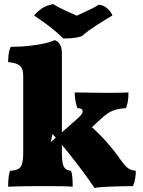

<svg xmlns="http://www.w3.org/2000/svg" viewBox="-20 -914 702 943"><path d="M20 3Q20 -22 22 -41.5Q24 -61 29 -75Q69 -77 81.5 -94.5Q94 -112 94 -162V-539Q94 -562 88 -576.5Q82 -591 66 -598.5Q50 -606 20 -609Q20 -628 22.5 -648Q25 -668 33 -684Q83 -684 126 -689Q169 -694 201 -701.5Q233 -709 249 -717Q266 -710 275 -694.5Q284 -679 284 -653V-162Q284 -114 293 -96Q302 -78 329 -75Q334 -61 335.5 -41.5Q337 -22 337 3Q318 1 274 0.5Q230 0 183 0Q152 0 118.5 0.5Q85 1 58.5 1.5Q32 2 20 3ZM444 9Q425 -20 391 -66Q357 -112 317 -162.5Q277 -213 238 -256L229 -216L350 -322Q373 -342 379.5 -351Q386 -360 386 -366Q386 -374 381 -378Q376 -382 360 -383Q353 -403 350 -422Q347 -441 347 -460Q359 -460 386.5 -459.5Q414 -459 449 -458.5Q484 -458 517 -458Q545 -458 568.5 -458.5Q592 -459 611 -460Q611 -438 608.5 -420Q606 -402 599 -383Q570 -381 549.5 -375.5Q529 -370 510.5 -358Q492 -346 468 -323L404 -264L386 -327Q445 -281 492 -229.5Q539 -178 579 -120Q591 -104 601 -94.5Q611 -85 621.5 -81Q632 -77 647 -75Q647 -57 644 -37Q641 -17 633 0Q608 0 572 1Q536 2 501 3.5Q466 5 444 9ZM291 -725Q263 -753 227 -781Q191 -809 147 -838Q164 -858 185.5 -872.5Q207 -887 241 -894Q265 -879 296 -864.5Q327 -850 357 -837Q374 -845 393 -853.5Q412 -862 431 -871.5Q450 -881 465 -891Q491 -888 508.5 -871.5Q526 -855 532 -838Q493 -815 452 -788.5Q411 -762 381 -736Q360 -729 337.5 -727Q315 -725 291 -725Z"/></svg>

Font: Vollkorn Black
Style: Regular
Weight: 900
Designer: Friedrich Althausen
Foundry: Friedrich Althausen
Version: Version 5.000